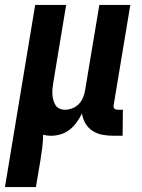

<svg xmlns="http://www.w3.org/2000/svg" viewBox="-54 -540 574 775"><path d="M-34 215 88 -520H213L161 -206Q159 -195 158 -183Q157 -171 157.5 -159.5Q158 -148 161 -137Q164 -126 169.5 -116.5Q175 -107 185.5 -102Q196 -97 208 -97Q223 -97 238.5 -103Q254 -109 265 -121Q276 -133 282 -148Q288 -163 290 -179L347 -520H472L405 -117Q404 -113 404.5 -109Q405 -105 407.5 -102Q410 -99 414 -98Q418 -97 422 -97H442L441 8H404Q381 8 359.5 4Q338 0 320 -11.5Q302 -23 291 -41.5Q280 -60 277 -82Q268 -64 256 -47Q244 -30 227.5 -17Q211 -4 191.5 2Q172 8 152 8Q144 8 136 7Q128 6 120 4Q120 30 116.5 56Q113 82 109 108L91 215Z"/></svg>

Font: Iosevka Term Curly XBd Obl
Style: Regular
Weight: 800
Italic angle: -9°
Designer: Belleve Invis
Foundry: Belleve Invis
Version: Version 32.3.0